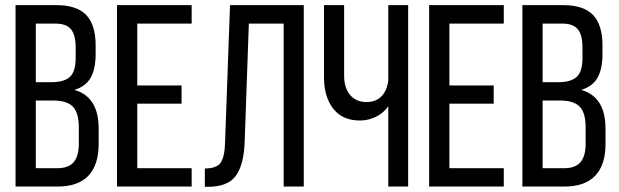

<svg xmlns="http://www.w3.org/2000/svg" viewBox="-20 -720 2388 741"><path d="M40 -700.2H196.8Q276.9 -700.2 313 -661.9Q349.1 -623.5 349.1 -544.9V-512.2Q349.1 -454.6 330.3 -420.7Q311.5 -386.7 267.1 -373Q360.8 -346.7 360.8 -223.1V-164.1Q360.8 -84 321.3 -42Q281.7 0 201.2 0H40ZM118.2 -402.8H178.2Q227.1 -402.8 249.5 -423.1Q272 -443.4 272 -496.1V-537.1Q272 -584.5 254.2 -606.7Q236.3 -628.9 194.8 -628.9H118.2ZM118.2 -70.8H201.2Q244.1 -70.8 264.2 -94Q284.2 -117.2 284.2 -166V-228Q284.2 -285.2 261 -308.6Q237.8 -332 186 -332H118.2Z M509.8 -390.1H680.7V-319.8H509.8V-70.8H719.7V0H431.6V-700.2H719.7V-628.9H509.8Z M1074.7 -628.9H940.4L924.3 -173.8Q921.4 -85 890.6 -42.2Q859.9 0.5 783.7 1H770.5V-69.8Q816.4 -69.8 831.8 -92.5Q847.2 -115.2 848.6 -169.9L867.7 -700.2H1152.3V0H1074.7Z M1478.5 0V-310.1Q1460.4 -283.7 1430.9 -269.3Q1401.4 -254.9 1369.1 -254.9Q1301.3 -254.9 1265.9 -300.8Q1230.5 -346.7 1230.5 -420.9V-700.2H1308.1V-426.8Q1308.1 -381.3 1331.1 -353.8Q1354 -326.2 1394.5 -326.2Q1429.7 -326.2 1451.2 -347.2Q1472.7 -368.2 1478.5 -408.2V-700.2H1555.2V0Z M1714.4 -390.1H1885.3V-319.8H1714.4V-70.8H1924.3V0H1636.2V-700.2H1924.3V-628.9H1714.4Z M1996.1 -700.2H2152.8Q2232.9 -700.2 2269 -661.9Q2305.2 -623.5 2305.2 -544.9V-512.2Q2305.2 -454.6 2286.4 -420.7Q2267.6 -386.7 2223.1 -373Q2316.9 -346.7 2316.9 -223.1V-164.1Q2316.9 -84 2277.3 -42Q2237.8 0 2157.2 0H1996.1ZM2074.2 -402.8H2134.3Q2183.1 -402.8 2205.6 -423.1Q2228 -443.4 2228 -496.1V-537.1Q2228 -584.5 2210.2 -606.7Q2192.4 -628.9 2150.9 -628.9H2074.2ZM2074.2 -70.8H2157.2Q2200.2 -70.8 2220.2 -94Q2240.2 -117.2 2240.2 -166V-228Q2240.2 -285.2 2217 -308.6Q2193.8 -332 2142.1 -332H2074.2Z"/></svg>

Font: Bebas Neue Regular
Style: Regular
Weight: 400
Designer: Ryoichi Tsunekawa
Foundry: Ryoichi Tsunekawa
Version: Version 001.003